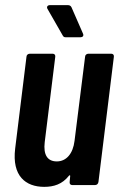

<svg xmlns="http://www.w3.org/2000/svg" viewBox="-20 -720 465 747"><path d="M303 -589 258 -692C255 -698 250 -700 244 -700H174C165 -700 160 -693 165 -685L224 -582C227 -576 231 -575 236 -575H293C301 -575 307 -580 303 -589ZM311 -499 270 -172C264 -122 238 -92 201 -92C165 -92 148 -117 154 -167L195 -499C196 -506 192 -511 185 -511H96C89 -511 83 -506 83 -499L39 -142C26 -35 80 7 152 7C189 7 222 -3 248 -36C251 -40 254 -38 253 -34L251 -12C250 -5 254 0 261 0H350C357 0 362 -5 363 -12L423 -499C424 -506 420 -511 413 -511H324C317 -511 311 -506 311 -499Z"/></svg>

Font: Barlow Condensed SemiBold
Style: Italic
Weight: 600
Width: 3
Italic angle: -7°
Designer: Jeremy Tribby
Foundry: Tribby Type
Version: Version 1.422;hotconv 1.0.109;makeotfexe 2.5.65596